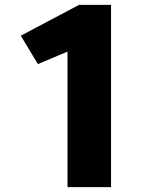

<svg xmlns="http://www.w3.org/2000/svg" viewBox="-20 -765 649 785"><path d="M256 0V-554L135 -503L65 -619L303 -745H434V-372V0Z"/></svg>

Font: GenSekiGothic TW H
Style: Regular
Weight: 900
Version: Version 1.501;PS 1;hotconv 16.6.51;makeotf.lib2.5.65220